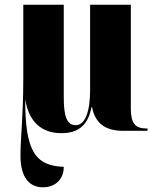

<svg xmlns="http://www.w3.org/2000/svg" viewBox="-20 -556 661 816"><path d="M162 240C217 240 251 204 251 153C127 149 87 82 87 -135C102 -37 158 10 241 10C317 10 355 -28 369 -101H371C385 -29 431 0 503 0H607V-10H601C554 -10 536 -33 536 -95V-536H363V-174C363 -82 342 -24 302 -24C264 -24 251 -62 251 -141V-536H79V-226C79 -58 67 26 67 106C67 202 108 240 162 240Z"/></svg>

Font: Noto Serif Display Condensed Black
Style: Regular
Weight: 900
Width: 3
Designer: Monotype Design Team
Foundry: Monotype Imaging Inc.
Version: Version 2.009